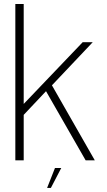

<svg xmlns="http://www.w3.org/2000/svg" viewBox="-20 -805 536 964"><path d="M57 0H99V-249.5L94.5 -223.5L217.5 -354L206.5 -355L410 0H456L238 -381.5L234.5 -370L445.5 -593H395L85 -268.5L99 -265.5V-785H57ZM216.5 138.5H235.5L287.5 38.5H256Z"/></svg>

Font: Anybody UltraCondensed Thin ExtraLight
Style: Regular
Weight: 250
Version: Version 1.111